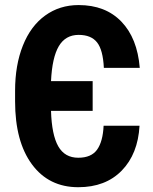

<svg xmlns="http://www.w3.org/2000/svg" viewBox="-20 -741 615 770"><path d="M539.6 -236.8Q533.2 -123.5 468.3 -56.9Q403.3 9.8 293.9 9.8Q175.8 9.8 108.2 -81.8Q40.5 -173.3 40.5 -334.5V-377Q40.5 -480 71.8 -558.3Q103 -636.7 161.1 -678.7Q219.2 -720.7 295.4 -720.7Q402.8 -720.7 466.8 -654.3Q530.8 -587.9 540.5 -468.8H396.5Q393.1 -540.5 369.4 -570.8Q345.7 -601.1 295.4 -601.1Q242.7 -601.1 215.8 -555.7Q189 -510.3 184.6 -415.5H351.6V-296.4H184.6Q187.5 -200.2 213.6 -154.3Q239.7 -108.4 293.9 -108.4Q346.2 -108.4 369.4 -140.9Q392.6 -173.3 395.5 -236.8Z"/></svg>

Font: MAUL Condensed Bold
Style: Condensed Bold
Weight: 700
Designer: MAUL
Version: Version 1.0; 2020; ttfautohint (v1.8.3)